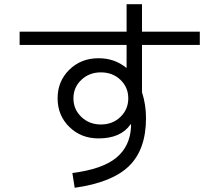

<svg xmlns="http://www.w3.org/2000/svg" viewBox="-20 -833 1040 910"><path d="M73 -683H580V-813H653V-683H927V-620H653V-396Q672 -337 672 -273Q672 -125 592 -46.5Q512 32 334 57L323 -13Q464 -31 530 -84.5Q596 -138 601 -231V-244H599Q553 -177 447 -177Q364 -177 308.5 -231.5Q253 -286 253 -367Q253 -448 308.5 -502.5Q364 -557 447 -557Q523 -557 578 -512H580V-620H73ZM458 -243Q514 -243 551 -279Q588 -315 588 -367Q588 -419 551 -454.5Q514 -490 458 -490Q403 -490 365.5 -454.5Q328 -419 328 -367Q328 -315 365.5 -279Q403 -243 458 -243Z"/></svg>

Font: M PLUS 1p
Style: Regular
Weight: 400
Version: Version 1.062